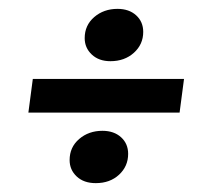

<svg xmlns="http://www.w3.org/2000/svg" viewBox="-20 -462 470 433"><path d="M44 -208 54 -284H395L385 -208ZM196 -49Q169 -49 153 -64Q137 -79 137 -101Q137 -130 158.5 -148.5Q180 -167 211 -167Q237 -167 253 -152.5Q269 -138 269 -115Q269 -87 248.5 -68Q228 -49 196 -49ZM229 -324Q203 -324 187 -339Q171 -354 171 -376Q171 -405 192.5 -423.5Q214 -442 245 -442Q271 -442 287 -427.5Q303 -413 303 -390Q303 -362 282 -343Q261 -324 229 -324Z"/></svg>

Font: Yrsa
Style: Italic
Weight: 400
Italic angle: -7.10001°
Designer: Anna Giedrys (Yrsa+Rasa design), David Brezina (Yrsa art-direction, Rasa art-direction, design)
Foundry: Rosetta Type Foundry
Version: Version 2.004